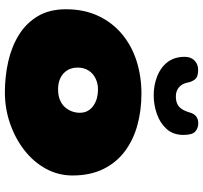

<svg xmlns="http://www.w3.org/2000/svg" viewBox="-42 -740 812 767"><g transform="rotate(90 363.5 -356.0)"><path d="M348 30Q284.5 30 225 16.5Q165.5 3 118.5 -26.2Q71.5 -55.5 44 -101.8Q16.5 -148 16.5 -214Q16.5 -286.5 42.8 -342.5Q69 -398.5 115 -437.2Q161 -476 222.2 -495.8Q283.5 -515.5 353.5 -515.5Q422 -515.5 481.5 -498.8Q541 -482 585.8 -447.8Q630.5 -413.5 655.5 -361.8Q680.5 -310 680.5 -240Q680.5 -183 653.5 -133.8Q626.5 -84.5 579.8 -48Q533 -11.5 473.2 9.2Q413.5 30 348 30ZM336 -182.5Q360.5 -182.5 378.2 -189.8Q396 -197 407.2 -209.5Q418.5 -222 424.2 -237.5Q430 -253 430 -269Q430 -288 422 -301.8Q414 -315.5 400.5 -324.5Q387 -333.5 370.8 -337.8Q354.5 -342 337 -342Q313.5 -342 293.5 -332.5Q273.5 -323 261.5 -304.8Q249.5 -286.5 249.5 -260.5Q249.5 -237 260.2 -219.5Q271 -202 290.5 -192.2Q310 -182.5 336 -182.5ZM360 -564.5Q320.5 -564.5 285.2 -578Q250 -591.5 228.2 -619Q206.5 -646.5 206.5 -689Q206.5 -712.5 221 -727.2Q235.5 -742 259 -742Q285.5 -742 295.2 -730.8Q305 -719.5 308.5 -703.5Q313 -678.5 327.8 -665.8Q342.5 -653 364 -653Q382.5 -653 394.8 -658.8Q407 -664.5 415.2 -677Q423.5 -689.5 429 -709Q434 -726.5 445 -734.5Q456 -742.5 472 -742.5Q491.5 -742.5 505 -730.5Q518.5 -718.5 518.5 -683.5Q518.5 -642 494.5 -615.8Q470.5 -589.5 434.2 -577Q398 -564.5 360 -564.5Z"/></g></svg>

Font: Gluten ExtraBold
Style: Regular
Weight: 800
Designer: Tyler Finck
Foundry: Etcetera Type Company
Version: Version 1.300